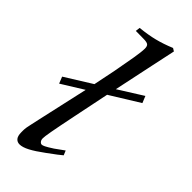

<svg xmlns="http://www.w3.org/2000/svg" viewBox="-248 -754 796 796"><g transform="rotate(45 150.5 -355.5)"><path d="M110.4 -385.7Q121.1 -436 130.4 -483.9Q139.6 -531.7 147.5 -579.1Q150.9 -599.6 152.6 -614.3Q154.3 -628.9 154.3 -637.7Q154.3 -651.9 147.7 -657.2Q141.1 -662.6 121.1 -662.6L75.7 -663.1L78.1 -683.1Q101.6 -685.5 122.1 -689Q142.6 -692.4 159.7 -696.8Q194.8 -705.6 234.9 -722.2L247.6 -714.4Q239.3 -676.3 224.6 -606.7Q210 -537.1 188 -433.6L294.4 -500.5L306.6 -470.7L178.7 -391.6L146 -232.4Q137.7 -192.4 132.3 -164.6Q127 -136.7 123.5 -118.4Q120.1 -100.1 118.9 -90.1Q117.7 -80.1 117.7 -75.7Q117.7 -65.4 122.6 -59.6Q127.4 -53.7 133.3 -53.7Q135.7 -53.7 138.9 -54.7Q142.1 -55.7 147.5 -58.3Q152.8 -61 160.9 -65.7Q168.9 -70.3 180.7 -78.1L220.7 -106.9L229 -86.9Q222.7 -81.5 208 -70.1Q193.4 -58.6 169.4 -41.5Q133.8 -15.1 109.1 -2.2Q84.5 10.7 67.4 10.7Q53.7 10.7 45.4 1Q37.1 -8.8 37.1 -30.8Q37.1 -37.6 37.1 -41Q37.1 -44.4 37.4 -48.8Q37.6 -53.2 38.8 -60.1Q40 -66.9 43 -80.3Q45.9 -93.8 50.8 -116Q55.7 -138.2 63.5 -172.9L101.6 -343.3L5.4 -283.7L-6.3 -313Z"/></g></svg>

Font: XB Kayhan
Style: Italic
Weight: 400
Italic angle: -12°
Designer: Behnam
Foundry: Irmug
Version: Version 7.300 2009